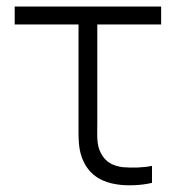

<svg xmlns="http://www.w3.org/2000/svg" viewBox="-20 -560 546 588"><path d="M340 5C371 9.5 412 8 445.5 0V-52C418.5 -46.5 385.5 -45.5 356 -48C326 -52 303.5 -63 289 -91C275 -117.5 278 -142 278 -188.5V-485H473.5V-540H25V-485H220.5V-187.5C220.5 -136 218.5 -100 237 -63C258 -21 294.5 -1.5 340 5Z"/></svg>

Font: Eudonet Light
Style: Regular
Weight: 300
Designer: Mikhail Sharanda
Foundry: Mikhail Sharanda
Version: Version 4.503;Glyphs 3.1.2 (3151)